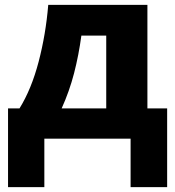

<svg xmlns="http://www.w3.org/2000/svg" viewBox="-20 -569 719 788"><path d="M585 -549V-124H666V199H516V0H162V199H13V-124H60Q109 -203 138.5 -315.5Q168 -428 178 -549ZM314 -423Q303 -342 284 -268.5Q265 -195 233 -124H416V-423Z"/></svg>

Font: Noto Sans ExtraBold
Style: Regular
Weight: 800
Designer: Monotype Design Team
Foundry: Monotype Imaging Inc.
Version: Version 2.007